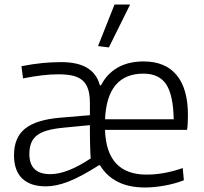

<svg xmlns="http://www.w3.org/2000/svg" viewBox="-20 -820 901 850"><path d="M414 -616 487 -800H556L462 -610ZM622 10Q551 10 501.5 -15Q452 -40 423 -88L419 -89Q378 -63 344.5 -45Q311 -27 282.5 -16Q254 -5 229.5 0Q205 5 183 5Q114 5 78 -30Q42 -65 42 -133Q42 -211 91 -250.5Q140 -290 247 -299L378 -310V-363Q378 -399 370.5 -423.5Q363 -448 346.5 -463Q330 -478 304 -484.5Q278 -491 239 -491Q204 -491 166 -486.5Q128 -482 82 -473L75 -527Q127 -537 168.5 -541Q210 -545 251 -545Q324 -545 366 -519.5Q408 -494 422 -443L427 -442Q453 -493 500.5 -520.5Q548 -548 616 -548Q712 -548 762 -487.5Q812 -427 812 -311Q812 -265 808 -245H445Q451 -47 629 -47Q706 -47 789 -76L794 -22Q756 -7 709.5 1.5Q663 10 622 10ZM203 -49Q277 -49 382 -119Q381 -122 380 -143.5Q379 -165 378.5 -191Q378 -217 378 -239Q378 -261 378 -266L264 -255Q221 -251 191.5 -243Q162 -235 144 -221Q126 -207 118 -186.5Q110 -166 110 -138Q110 -49 203 -49ZM749 -292Q747 -400 715.5 -447Q684 -494 615 -494Q454 -494 445 -292Z"/></svg>

Font: Encode Sans Normal
Style: Light
Weight: 300
Designer: Pablo Impallari, Andres Torresi
Foundry: Pablo Impallari, Andres Torresi
Version: Version 1.000; ttfautohint (v1.00) -l 8 -r 50 -G 200 -x 14 -